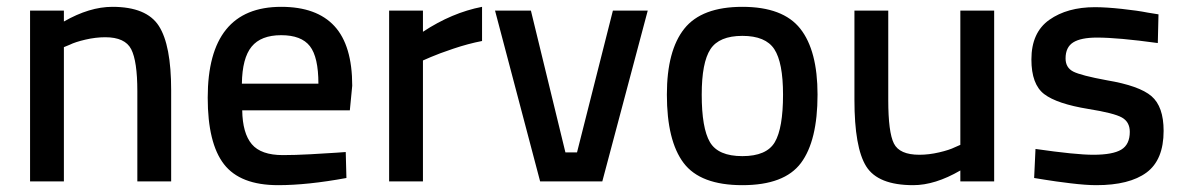

<svg xmlns="http://www.w3.org/2000/svg" viewBox="-20 -531 3466 562"><path d="M167 0H68V-500H167V-468Q242 -511 309 -511Q409 -511 445 -455Q481 -399 481 -267V0H382V-264Q382 -352 364 -387Q346 -422 288 -422Q260 -422 230 -415Q200 -408 184 -400L167 -393Z M808 -77Q843 -77 889 -79.5Q935 -82 964 -84L992 -86L994 -10Q880 11 794 11Q683 11 635.5 -50.5Q588 -112 588 -245Q588 -511 803 -511Q907 -511 959 -454.5Q1011 -398 1011 -280L1004 -208H689Q690 -141 717 -109Q744 -77 808 -77ZM688 -286H912Q912 -364 887 -396Q862 -428 803 -428Q744 -428 716.5 -394.5Q689 -361 688 -286Z M1119 0V-500H1218V-438Q1303 -494 1391 -511V-411Q1350 -403 1307 -388.5Q1264 -374 1241 -364L1218 -354V0Z M1429 -500H1534L1635 -85H1669L1774 -500H1876L1743 0H1561Z M2373 -254Q2373 -119 2324.5 -54Q2276 11 2153 11Q2030 11 1981 -54Q1932 -119 1932 -254Q1932 -383 1983 -447Q2034 -511 2153 -511Q2272 -511 2322.5 -447Q2373 -383 2373 -254ZM2272 -254Q2272 -348 2246.5 -387Q2221 -426 2153 -426Q2085 -426 2059.5 -387Q2034 -348 2034 -254Q2034 -156 2058 -115Q2082 -74 2153 -74Q2224 -74 2248 -115Q2272 -156 2272 -254Z M2791 -500H2890V0H2791V-32Q2717 11 2653 11Q2550 11 2515.5 -44Q2481 -99 2481 -239V-500H2580V-238Q2580 -144 2596.5 -111Q2613 -78 2671 -78Q2699 -78 2729 -85Q2759 -92 2775 -100L2791 -107Z M3371 -489 3369 -405Q3253 -421 3191 -421Q3144 -421 3121.5 -407Q3099 -393 3099 -360Q3099 -333 3121.5 -321.5Q3144 -310 3220 -296Q3315 -280 3350.5 -249.5Q3386 -219 3386 -148Q3386 -63 3336 -26Q3286 11 3189 11Q3159 11 3113.5 5.5Q3068 0 3038 -5L3007 -10L3011 -95Q3129 -78 3180 -78Q3237 -78 3262 -93Q3287 -108 3287 -145Q3287 -174 3264 -187Q3241 -200 3166 -212Q3074 -227 3036.5 -255.5Q2999 -284 2999 -357Q2999 -436 3051.5 -473Q3104 -510 3185 -510Q3217 -510 3263.5 -505Q3310 -500 3340 -494Z"/></svg>

Font: TitilliumText
Style: Medium
Weight: 500
Designer: Accademia di Belle Arti di Urbino and others
Foundry: Accademia di Belle Arti di Urbino and others.
Version: Version 60.001